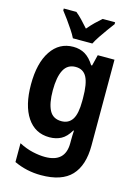

<svg xmlns="http://www.w3.org/2000/svg" viewBox="-146 -842 823 1163"><g transform="rotate(15 265.0 -260.5)"><path d="M231 245Q141 245 62 208V90Q106 113 148.5 122.5Q191 132 226 132Q353 132 353 12V-5Q353 -37 355 -67H351Q326 -24 294 -7Q262 10 221 10Q131 10 81 -64.5Q31 -139 31 -271Q31 -405 82 -481Q133 -557 221 -557Q263 -557 295 -538Q327 -519 353 -477H359L376 -546H481V-7Q481 117 421 181Q361 245 231 245ZM266 -103Q311 -103 334 -138Q357 -173 357 -254V-272Q357 -362 335.5 -402.5Q314 -443 266 -443Q215 -443 191.5 -398.5Q168 -354 168 -270Q168 -189 190.5 -146Q213 -103 266 -103ZM204 -606Q194 -627 176 -654Q158 -681 139 -707.5Q120 -734 104 -754V-766H183Q202 -751 222.5 -729.5Q243 -708 265 -683Q288 -710 307.5 -729Q327 -748 348 -766H426V-754Q411 -734 392 -708Q373 -682 355 -655Q337 -628 326 -606Z"/></g></svg>

Font: Noto Sans Mono Condensed
Style: Bold
Weight: 700
Width: 3
Designer: Monotype Design Team
Foundry: Monotype Imaging Inc.
Version: Version 2.014